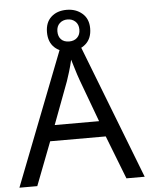

<svg xmlns="http://www.w3.org/2000/svg" viewBox="-59 -926 756 974"><g transform="rotate(-5 319.5 -439.0)"><path d="M545 0 459 -221H176L91 0H0L279 -717H360L638 0ZM352 -517Q349 -525 342 -546Q335 -567 328.5 -589.5Q322 -612 318 -624Q311 -593 302 -563.5Q293 -534 287 -517L206 -301H432ZM317 -667Q268 -667 238 -695Q208 -723 208 -773Q208 -823 238 -850.5Q268 -878 317 -878Q364 -878 396 -850.5Q428 -823 428 -774Q428 -723 396.5 -695Q365 -667 317 -667ZM317 -717Q342 -717 357.5 -732Q373 -747 373 -773Q373 -799 357 -814Q341 -829 317 -829Q293 -829 277 -814Q261 -799 261 -773Q261 -747 275.5 -732Q290 -717 317 -717Z"/></g></svg>

Font: Noto Sans Kaithi
Style: Regular
Weight: 400
Designer: Monotype Design Team
Foundry: Monotype Imaging Inc.
Version: Version 2.005; ttfautohint (v1.8.4.7-5d5b)